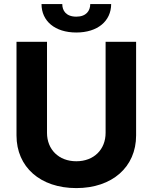

<svg xmlns="http://www.w3.org/2000/svg" viewBox="-20 -938 769 968"><path d="M512.4 -727.3V-268.1C512.4 -185 454.2 -125 364.7 -125C275.6 -125 217 -185 217 -268.1V-727.3H63.2V-255C63.2 -95.9 183.2 10.3 364.7 10.3C545.5 10.3 666.2 -95.9 666.2 -255V-727.3ZM189.3 -917.6C189.3 -831.7 257.1 -774.1 364.7 -774.1C472.3 -774.1 540.1 -831.7 540.5 -917.6H435C435 -884.2 415.1 -854 364.7 -854C312.9 -854 293.7 -884.9 294 -917.6Z"/></svg>

Font: Margiela Sans
Style: Bold
Weight: 700
Designer: Stefan Endress, Andreas Faust
Version: Version 1.100;FEAKit 1.0